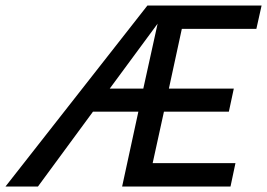

<svg xmlns="http://www.w3.org/2000/svg" viewBox="-57 -678 971 698"><path d="M875 -573H604L557 -356H793L775 -272H539L498 -85H799L781 0H387L446 -272H281L81 0H-37L479 -658H894ZM342 -356H464L516 -592Z"/></svg>

Font: EauTestInfant Semibold
Style: Italic
Weight: 600
Italic angle: -12°
Designer: Christian Thalmann (Catharsis Fonts)
Version: Version 0.001;PS 000.001;hotconv 1.0.88;makeotf.lib2.5.64775